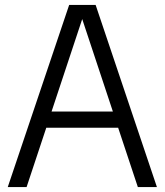

<svg xmlns="http://www.w3.org/2000/svg" viewBox="-20 -760 670 780"><path d="M11.5 0 261 -740H368.5L617.5 0H540L460 -241H168L88 0ZM189.5 -307H438.5L314 -682.5Z"/></svg>

Font: Encode Sans Semi Condensed
Style: Regular
Weight: 400
Width: 4
Designer: Multiple Designers
Foundry: Impallari Type
Version: Version 3.000; ttfautohint (v1.8.3) -l 8 -r 50 -G 200 -x 14 